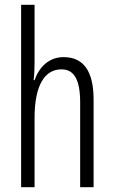

<svg xmlns="http://www.w3.org/2000/svg" viewBox="-20 -780 476 800"><path d="M124 -521V-760H68V0H124V-288C124 -428 168 -491 236 -491C286 -491 314 -453 314 -353V0H370V-365C370 -482 329 -542 245 -542C182 -542 142 -498 124 -446H120C123 -469 124 -491 124 -521Z"/></svg>

Font: Noto Sans Bengali ExtraCondensed Light
Style: Regular
Weight: 300
Width: 2
Designer: Joana Ranito - Universal Thirst; Jelle Bosma - Monotype Design Team
Foundry: Universal Thirst ehf.
Version: Version 3.000